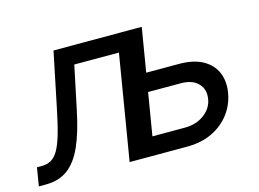

<svg xmlns="http://www.w3.org/2000/svg" viewBox="-103 -680 1103 817"><g transform="rotate(-15 449.0 -271.0)"><path d="M-23.9 0 -10.7 -80.6H8.8Q33.2 -80.6 51 -90.1Q68.8 -99.6 83 -123.5Q97.2 -147.5 109.9 -190.7Q122.6 -233.9 136.2 -301.3L186 -542.5H553.7L463.9 0H376L452.6 -461.9H255.9L215.8 -270.5Q196.8 -178.7 170.4 -118.9Q144 -59.1 104.7 -29.5Q65.4 0 5.9 0ZM529.3 -349.1H686Q750.5 -349.1 791 -326.7Q831.5 -304.2 848.4 -265.4Q865.2 -226.6 856.9 -176.3Q848.6 -126.5 818.6 -86.4Q788.6 -46.4 740.5 -23.2Q692.4 0 628.9 0H397.5L487.3 -542.5H574.7L498 -80.6H641.1Q690.9 -80.6 726.3 -106.7Q761.7 -132.8 768.1 -172.9Q774.9 -214.8 749 -241.2Q723.1 -267.6 673.3 -267.6H515.1Z"/></g></svg>

Font: Inter 16pt
Style: Italic
Weight: 400
Italic angle: -9.3988°
Version: Version 4.001;git-66647c0bb